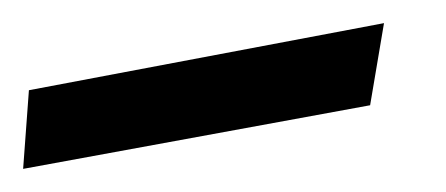

<svg xmlns="http://www.w3.org/2000/svg" viewBox="-68 -654 386 166"><path d="M252 -563 264 -634 -43 -576 -48 -508Z"/></svg>

Font: Gamestation Warped
Style: Italic
Weight: 400
Designer: Jonas Hecksher
Foundry: Jonas Hecksher, Playtypeª, e-types AS
Version: Version 1.003